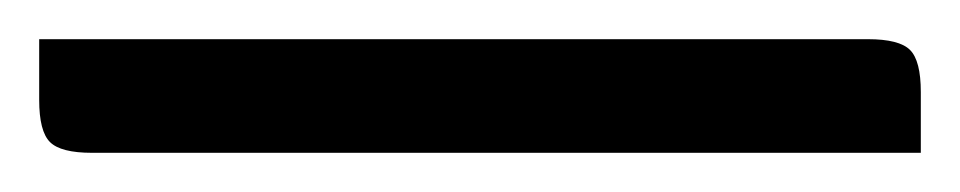

<svg xmlns="http://www.w3.org/2000/svg" viewBox="-20 -671 490 98"><path d="M0 -651H423Q439 -651 444.5 -645.5Q450 -640 450 -624V-593H27Q11 -593 5.5 -598.5Q0 -604 0 -620Z"/></svg>

Font: Rationale
Style: Regular
Weight: 400
Designer: Cyreal (www.cyreal.org)
Foundry: Cyreal (www.cyreal.org)
Version: Version 1.011